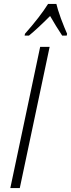

<svg xmlns="http://www.w3.org/2000/svg" viewBox="-20 -951 359 971"><path d="M317.4 -771H294.4Q262.2 -819.8 233.4 -870.1Q167.5 -804.2 126.5 -771H104.5L106.4 -780.3Q183.1 -867.2 223.1 -931.2H265.1Q270 -908.2 288.1 -857.4Q308.1 -804.7 319.3 -780.3ZM231 -713.9 80.1 0H32.2L183.1 -713.9Z"/></svg>

Font: Open Sans Hebrew Condensed Light
Style: Italic
Weight: 300
Width: 3
Italic angle: -12°
Foundry: Ascender Corporation, Yanek Iontef
Version: Version 2.001;PS 002.001;hotconv 1.0.70;makeotf.lib2.5.58329